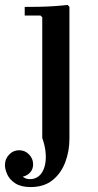

<svg xmlns="http://www.w3.org/2000/svg" viewBox="-65 -497 395 777"><path d="M209 -477 216 -469V64Q216 116 198.5 161Q181 206 146.5 233Q112 260 59 260Q20 260 -3 245Q-26 230 -35.5 209Q-45 188 -45 171Q-45 146 -28 128.5Q-11 111 12 111Q36 111 52.5 128Q69 145 69 168Q69 188 57 201Q45 214 27 218Q32 222 39 225Q46 228 56 228Q78 228 93 215Q108 202 115 178.5Q122 155 120 125Q118 95 106 61V-427L99 -434H35V-469Q61 -469 91.5 -469.5Q122 -470 152.5 -472Q183 -474 209 -477Z"/></svg>

Font: Brygada 1918 SemiBold
Style: Regular
Weight: 600
Designer: Mateusz Machalski | Borys Kosmynka | Przemek Hoffer
Foundry: NIEPODLEGLA 2018
Version: Version 3.006